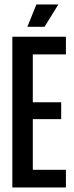

<svg xmlns="http://www.w3.org/2000/svg" viewBox="-20 -821 325 841"><path d="M34 0V-660H123.7V0ZM79.3 0V-77.3H268.7V0ZM79.3 -299.3V-373H248V-299.3ZM79.3 -582.7V-660H268.7V-582.7ZM175 -703.7H100L139.3 -801.3H235.7Z"/></svg>

Font: Bricolage Grotesque 96pt ExtraBold Condensed
Style: Regular
Weight: 800
Width: 3
Version: Version 1.001;gftools[0.9.33.dev8+g029e19f]